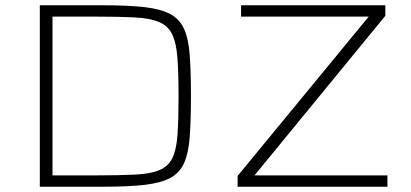

<svg xmlns="http://www.w3.org/2000/svg" viewBox="-20 -708 1558 728"><path d="M131 0V-688H370Q466 -688 527.5 -681Q589 -674 625 -655Q661 -636 678 -598Q695 -560 699.5 -498Q704 -436 704 -344Q704 -252 699.5 -190Q695 -128 678 -90Q661 -52 625 -33Q589 -14 527.5 -7Q466 0 370 0ZM179 -43H344Q434 -43 492.5 -46Q551 -49 584.5 -63Q618 -77 633.5 -108.5Q649 -140 653 -197Q657 -254 657 -344Q657 -434 652.5 -491Q648 -548 632 -579.5Q616 -611 582 -625Q548 -639 490.5 -642Q433 -645 344 -645H179ZM881 0V-41L1378 -645H894V-688H1441V-648L945 -43H1449V0Z"/></svg>

Font: Saira Expanded ExtraLight
Style: Regular
Weight: 250
Width: 7
Designer: Hector Gatti with collaboration of the Omnibus-Type team
Foundry: Omnibus-Type
Version: Version 1.101